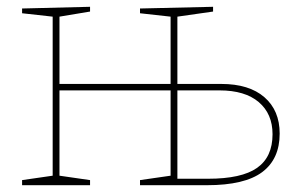

<svg xmlns="http://www.w3.org/2000/svg" viewBox="-20 -545 870 565"><path d="M631 -298Q713 -298 758 -259Q803 -220 803 -152Q803 -77 751.5 -38.5Q700 0 589 0H392V-15L482 -28V-279H155V-28L245 -15V0H45V-15L135 -28V-496L45 -506V-520L245 -525V-511L155 -496V-298H482V-496L392 -506V-520L607 -525V-511L502 -496V-298ZM592 -19Q691 -19 736.5 -51Q782 -83 782 -150Q782 -210 741.5 -244.5Q701 -279 626 -279H502V-19Z"/></svg>

Font: Bitter Pro Thin
Style: Regular
Weight: 250
Designer: Sol Matas, and Bitter project Authors
Foundry: Sol Matas
Version: Version 1.010